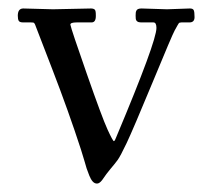

<svg xmlns="http://www.w3.org/2000/svg" viewBox="-20 -405 501 453"><path d="M58.1 -351.8 53 -352.1H34.9Q26.6 -352.1 24.3 -355.7Q22 -359.4 22 -367.9Q22 -385 34.9 -385L105 -383.1L195.1 -385Q204.8 -385 205.6 -377.4Q206.1 -374.8 206.1 -367.2Q206.1 -352.1 196 -352.1H160.9Q146 -352.1 146 -346.9Q148.2 -335.4 184.6 -231.4Q220.9 -127.4 233.6 -99.7Q246.3 -72 248.7 -72Q251 -72 254.9 -83Q349.1 -307.1 349.1 -339.1Q349.1 -352.1 342 -352.1H313Q301.3 -352.1 300.3 -361.1Q300 -363.3 300 -368Q300 -372.8 300.3 -375Q300.5 -377.2 301.8 -379.9Q304 -385 314 -385L374 -383.1L428 -385Q435.1 -385 437 -381.1Q439 -377.2 439 -364.6Q439 -352.1 427 -352.1H408Q403.1 -352.1 401.7 -349.9Q400.4 -347.7 399 -345.5Q397.7 -343.3 392 -332.9Q386.2 -322.5 340.1 -210.9Q293.9 -99.4 278.9 -67.7Q263.9 -36.1 257.4 -27.3Q251 -18.6 241.1 -7Q231.2 4.6 220.9 20Q214.6 28.1 208.9 28.1Q203.1 28.1 198.7 23.2Q194.3 18.3 190.7 9.3Q187 0.2 184.4 -7.6Q181.9 -15.4 179 -26Q176 -36.6 170.9 -52.5Q141.8 -142.1 103.5 -241.3Q65.2 -340.6 64.3 -343Q63.5 -345.5 63.1 -346.2Q62.7 -346.9 62.1 -348.4Q61.5 -349.9 61 -350.1Q60.5 -350.3 59.8 -351.1Q59.1 -351.8 58.1 -351.8Z"/></svg>

Font: Fanwood Text
Style: Regular
Weight: 400
Version: Version 1.1001